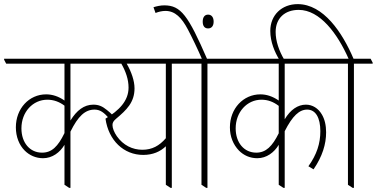

<svg xmlns="http://www.w3.org/2000/svg" viewBox="-39 -907 1829 932"><path d="M170 -139C215 -139 252 -167 274 -204V-10L297 5H303V-268C340 -343 374 -375 420 -375C448 -375 466 -360 490 -333L508 -348C498 -358 490 -365 480 -373C458 -391 440 -399 414 -399C369 -399 333 -371 303 -322V-598H474V-603L465 -622H-19V-617L-9 -598H274V-419C246 -439 215 -449 185 -449C102 -449 38 -380 38 -289C38 -243 54 -203 81 -176C104 -153 135 -139 170 -139ZM65 -284C65 -363 120 -423 191 -423C221 -423 249 -413 274 -394V-261C242 -195 212 -166 165 -166C106 -166 65 -214 65 -284Z M656 -155C703 -155 739 -171 766 -197V-10L789 5H795V-598H886V-603L876 -622H417V-617L427 -598H550C572 -559 585 -521 585 -482C585 -417 539 -371 473 -331C488 -225 562 -155 656 -155ZM528 -246C515 -265 507 -285 507 -300C507 -312 512 -320 525 -331C575 -373 614 -410 614 -478C614 -515 599 -558 576 -598H766V-236C734 -199 699 -180 652 -180C604 -180 559 -202 528 -246Z M962 5H968V-598H1059V-603L1049 -622H848V-617L858 -598H939V-10Z M942 -619H967C874 -833 839 -881 758 -881C741 -881 722 -877 706 -872L716 -844C731 -850 748 -854 764 -854C811 -854 843 -821 873 -764C892 -728 922 -666 942 -619ZM971 -769C988 -769 998 -781 998 -802C998 -823 988 -836 971 -836C955 -836 945 -824 945 -802C945 -781 954 -769 971 -769Z M1210 -139C1255 -139 1292 -167 1314 -204V-10L1337 5H1343V-270C1381 -345 1414 -375 1452 -375C1493 -375 1516 -336 1516 -270C1516 -211 1499 -157 1458 -100L1483 -85C1526 -148 1544 -207 1544 -265C1544 -299 1537 -329 1523 -352C1506 -381 1478 -399 1446 -399C1407 -399 1371 -375 1343 -328V-598H1596V-603L1587 -622H1021V-617L1031 -598H1314V-419C1285 -439 1255 -449 1225 -449C1142 -449 1077 -380 1077 -289C1077 -244 1093 -205 1121 -176C1144 -153 1174 -139 1210 -139ZM1105 -284C1105 -363 1160 -423 1230 -423C1261 -423 1288 -413 1314 -393V-260C1283 -197 1252 -166 1205 -166C1146 -166 1105 -214 1105 -284Z M1673 5H1679V-598H1770V-603L1760 -622H1677C1623 -749 1531 -887 1406 -887C1329 -887 1273 -834 1273 -757C1273 -703 1295 -653 1317 -617H1341C1315 -661 1299 -708 1299 -752C1299 -818 1343 -859 1411 -859C1514 -859 1599 -744 1653 -622H1559V-617L1569 -598H1650V-10Z"/></svg>

Font: Noto Serif Devanagari ExtraCondensed Thin
Style: Regular
Weight: 100
Width: 2
Designer: Universal Thirst, Indian Type Foundry and the Monotype Design Team
Foundry: Monotype Imaging Inc.
Version: Version 2.004